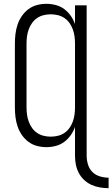

<svg xmlns="http://www.w3.org/2000/svg" viewBox="-20 -763 589 1006"><path d="M549 223Q526 223 503 219Q480 215 459 205.5Q438 196 420.5 179.5Q403 163 392.5 142.5Q382 122 377.5 99.5Q373 77 373 53V-98Q365 -75 350.5 -54.5Q336 -34 316.5 -19.5Q297 -5 272.5 1.5Q248 8 223 8Q198 8 173.5 1.5Q149 -5 129 -20Q109 -35 94.5 -56Q80 -77 72 -101Q64 -125 61 -150Q58 -175 58 -200V-535Q58 -560 61 -585Q64 -610 72 -634Q80 -658 94.5 -679Q109 -700 129 -715Q149 -730 173.5 -736.5Q198 -743 223 -743Q248 -743 272.5 -736.5Q297 -730 316.5 -715.5Q336 -701 350.5 -680.5Q365 -660 373 -637V-735H434V53Q434 76 441 99Q448 122 464 138Q480 154 503 161Q526 168 549 168ZM246 -47Q265 -47 283.5 -51.5Q302 -56 317.5 -66.5Q333 -77 344 -92.5Q355 -108 361.5 -126Q368 -144 370.5 -162.5Q373 -181 373 -200V-535Q373 -554 370.5 -572.5Q368 -591 361.5 -609Q355 -627 344 -642.5Q333 -658 317.5 -668.5Q302 -679 283.5 -683.5Q265 -688 246 -688Q227 -688 208.5 -683.5Q190 -679 174.5 -668.5Q159 -658 148 -642.5Q137 -627 130.5 -609Q124 -591 121.5 -572.5Q119 -554 119 -535V-200Q119 -181 121.5 -162.5Q124 -144 130.5 -126Q137 -108 148 -92.5Q159 -77 174.5 -66.5Q190 -56 208.5 -51.5Q227 -47 246 -47Z"/></svg>

Font: Iosevka Fixed Light
Style: Regular
Weight: 300
Monospace: yes
Designer: Belleve Invis
Foundry: Belleve Invis
Version: Version 32.3.0